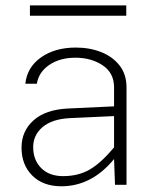

<svg xmlns="http://www.w3.org/2000/svg" viewBox="-20 -666 573 692"><path d="M436 -351.1V0H394.5L391.1 -92.8Q349.6 -42.5 302.2 -18.6Q254.9 5.4 201.2 5.4Q135.3 5.4 96.4 -33.2Q57.6 -71.8 57.6 -133.8Q57.6 -193.4 100.8 -232.2Q144 -271 225.1 -274.9L391.1 -282.7V-351.1Q391.1 -403.3 349.9 -430.7Q308.6 -458 252 -458Q195.8 -458 157.7 -432.1Q119.6 -406.2 112.8 -364.3H71.3Q77.6 -423.8 127.9 -459.2Q178.2 -494.6 253.4 -494.6Q303.7 -494.6 345.2 -478Q386.7 -461.4 411.4 -429.4Q436 -397.5 436 -351.1ZM99.6 -135.7Q99.6 -89.4 128.4 -60.3Q157.2 -31.2 207.5 -31.2Q262.2 -31.2 303.2 -54.9Q344.2 -78.6 391.1 -134.8V-247.6L231 -240.2Q167.5 -236.8 133.5 -208Q99.6 -179.2 99.6 -135.7ZM435.1 -646.5V-609.4H87.9V-646.5Z"/></svg>

Font: Estedad-FD ExtraLight
Style: Regular
Weight: 200
Designer: Amin Abedi
Version: Version 7.3